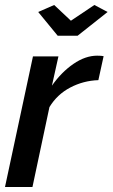

<svg xmlns="http://www.w3.org/2000/svg" viewBox="-20 -749 451 769"><path d="M112 -523H214L188 -406Q226 -460 274 -493Q322 -526 369 -526Q379 -526 384.5 -525.5Q390 -525 395 -524L374 -428Q314 -426 261.5 -398.5Q209 -371 178 -320L110 0H0ZM133 -701 197 -729 264 -666 358 -729 411 -701 291 -606H211Z"/></svg>

Font: Raleway SemiBold
Style: Italic
Weight: 600
Italic angle: -12°
Designer: Matt McInerney, Pablo Impallari, Rodrigo Fuenzalida
Foundry: Matt McInerney, Pablo Impallari, Rodrigo Fuenzalida
Version: Version 4.026